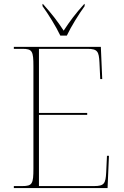

<svg xmlns="http://www.w3.org/2000/svg" viewBox="-20 -951 625 971"><path d="M285 -771H318C339 -816 379 -880 408 -920V-931H406C361 -881 334 -845 302 -796C270 -845 242 -881 197 -931H195V-920C224 -880 264 -816 285 -771ZM50 0H524L531 -163H521L517 -79C514 -24 508 -10 456 -10H177V-370H421V-380H177V-704H422C474 -704 480 -690 483 -635L487 -551H497L490 -714H50V-704H93C143 -704 149 -693 149 -616V-98C149 -21 143 -10 93 -10H50Z"/></svg>

Font: Noto Serif Display Thin
Style: Regular
Weight: 100
Designer: Monotype Design Team
Foundry: Monotype Imaging Inc.
Version: Version 2.009